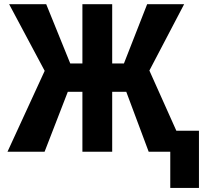

<svg xmlns="http://www.w3.org/2000/svg" viewBox="-20 -731 978 925"><path d="M520.5 -288.6V0H377V-288.6H306.6L194.8 0H16.1L195.3 -389.6L23.9 -710.9H202.6L318.4 -425.3H377V-710.9H520.5V-425.3H577.1L689 -710.9H867.2L699.7 -391.1L829.6 -101.1H938.5V174.3H800.3V0H696.3L588.4 -288.6Z"/></svg>

Font: RobotoCondensed-Bold
Style: Bold
Weight: 700
Designer: Google
Version: Version 2.001240; 2014